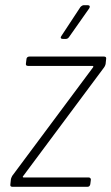

<svg xmlns="http://www.w3.org/2000/svg" viewBox="-20 -720 429 740"><path d="M20 -10 22 -29Q22 -32 27 -42L339 -461Q340 -462 339.5 -464Q339 -466 337 -466H88Q78 -466 80 -476L82 -492Q82 -496 85 -499Q88 -502 93 -502H381Q391 -502 389 -492L387 -473Q385 -465 381 -460L69 -41Q67 -39 68 -37.5Q69 -36 71 -36H322Q326 -36 328.5 -33Q331 -30 330 -26L328 -10Q326 0 317 0H28Q18 0 20 -10ZM217 -582 290 -693Q297 -700 303 -700H318Q324 -700 325.5 -696.5Q327 -693 324 -688L246 -577Q241 -570 234 -570H222Q216 -570 214.5 -573.5Q213 -577 217 -582Z"/></svg>

Font: Barlow Semi Condensed ExLight
Style: Italic
Weight: 275
Width: 4
Italic angle: -7°
Designer: Jeremy Tribby
Foundry: Tribby Type
Version: Version 1.408